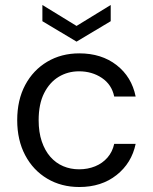

<svg xmlns="http://www.w3.org/2000/svg" viewBox="-20 -738 614 770"><path d="M298 12Q226 12 169.5 -21.5Q113 -55 81 -115.5Q49 -176 49 -256Q49 -337 81 -397Q113 -457 169.5 -490.5Q226 -524 298 -524Q387 -524 447.5 -477Q508 -430 524 -351H438Q428 -399 388.5 -425.5Q349 -452 297 -452Q252 -452 215.5 -430Q179 -408 157 -364.5Q135 -321 135 -256Q135 -208 147.5 -171Q160 -134 182 -109Q204 -84 233.5 -71.5Q263 -59 297 -59Q332 -59 361.5 -71Q391 -83 411 -106Q431 -129 438 -161H524Q508 -84 447.5 -36Q387 12 298 12ZM287 -571 150 -653V-718L287 -634L424 -718V-653Z"/></svg>

Font: DM Sans 12pt
Style: Regular
Weight: 400
Version: Version 4.004;gftools[0.9.30]